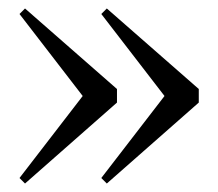

<svg xmlns="http://www.w3.org/2000/svg" viewBox="-20 -466 514 453"><path d="M232 -446 449 -256V-224L232 -33L219 -46L387 -264V-215L219 -433ZM39 -446 256 -256V-224L39 -33L26 -46L194 -264V-215L26 -433Z"/></svg>

Font: Source Serif 4 60pt SemiBold
Style: Regular
Weight: 600
Version: Version 4.004;hotconv 1.0.116;makeotfexe 2.5.65601